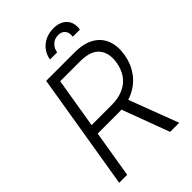

<svg xmlns="http://www.w3.org/2000/svg" viewBox="-264 -1022 1129 1129"><g transform="rotate(-45 300.0 -458.0)"><path d="M35.6 0 155.8 -727.5H391.1Q468.8 -727.5 516.1 -699.5Q563.5 -671.4 581.8 -622.3Q600.1 -573.2 589.4 -509.3Q579.1 -446.3 544.4 -397.7Q509.8 -349.1 453.4 -321.5Q397 -293.9 320.3 -293.9H120.1L130.9 -354.5H328.6Q385.7 -355 426.5 -373.8Q467.3 -392.6 491.7 -427.2Q516.1 -461.9 523.9 -509.3Q536.1 -581.5 501 -624.5Q465.8 -667.5 379.4 -667.5H212.4L102.1 0ZM459 0 336.4 -328.6H410.2L534.7 0ZM260.3 -800.3Q266.1 -835 285.9 -861.1Q305.7 -887.2 336.2 -901.6Q366.7 -916 403.8 -916Q459.5 -916 488.5 -884.3Q517.6 -852.5 509.3 -800.3H449.7Q454.6 -830.6 439.9 -849.4Q425.3 -868.2 396 -868.2Q366.2 -868.2 345.5 -849.4Q324.7 -830.6 319.8 -800.3Z"/></g></svg>

Font: Inter Tight Light
Style: Italic
Weight: 300
Italic angle: -9.39999°
Designer: Rasmus Andersson
Foundry: rsms
Version: Version 3.004